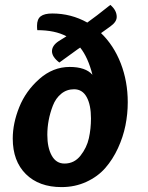

<svg xmlns="http://www.w3.org/2000/svg" viewBox="-20 -753 605 783"><path d="M222 -498Q192 -521 192 -544Q192 -567 219 -585Q228 -591 251 -605Q204 -630 132 -630Q131 -637 131 -648Q131 -675 146 -686.5Q161 -698 193 -698Q270 -698 336 -661Q370 -685 430 -733Q456 -711 456 -684Q456 -664 431 -646Q426 -643 413 -633Q400 -623 392 -618Q444 -568 472.5 -494.5Q501 -421 501 -336Q501 -288 491.5 -241Q482 -194 461 -148.5Q440 -103 409.5 -68Q379 -33 332.5 -11.5Q286 10 231 10Q139 10 85.5 -43Q32 -96 32 -188Q32 -250 58.5 -316Q85 -382 140.5 -431Q196 -480 264 -480Q329 -480 357 -448Q339 -519 307 -559L298 -553Q292 -549 222 -498ZM243 -86Q283 -86 308.5 -118.5Q334 -151 342.5 -189.5Q351 -228 351 -270Q351 -325 333.5 -357Q316 -389 282 -389Q252 -389 229.5 -370.5Q207 -352 195.5 -322Q184 -292 178.5 -262.5Q173 -233 173 -203Q173 -151 191 -118.5Q209 -86 243 -86Z"/></svg>

Font: Overlock Black
Style: Italic
Weight: 900
Designer: Dario Muhafara
Foundry: Dario Manuel Muhafara
Version: Version 1.002